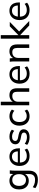

<svg xmlns="http://www.w3.org/2000/svg" viewBox="1963 -2739 1000 4966"><g transform="rotate(-90 2463.0 -256.0)"><path d="M300 224Q234 224 179 208Q124 192 80 159L104 92Q135 113 165 126Q195 139 227.5 145Q260 151 295 151Q369 151 406 113Q443 75 443 5V-136H453Q437 -79 387.5 -45.5Q338 -12 271 -12Q203 -12 152.5 -42.5Q102 -73 74 -129.5Q46 -186 46 -262Q46 -339 74 -395Q102 -451 152.5 -481.5Q203 -512 271 -512Q338 -512 387 -479Q436 -446 452 -388L443 -397L452 -503H540Q537 -473 534.5 -443Q532 -413 532 -384V-6Q532 106 473.5 165Q415 224 300 224ZM291 -84Q360 -84 401 -131Q442 -178 442 -262Q442 -347 401 -393Q360 -439 291 -439Q221 -439 179.5 -393Q138 -347 138 -262Q138 -178 179.5 -131Q221 -84 291 -84Z M913 9Q793 9 723.5 -60Q654 -129 654 -250Q654 -330 684.5 -388.5Q715 -447 769 -479.5Q823 -512 895 -512Q964 -512 1012 -482.5Q1060 -453 1085 -399Q1110 -345 1110 -271V-241H725V-295H1048L1031 -282Q1031 -360 996.5 -403Q962 -446 895 -446Q822 -446 782 -395.5Q742 -345 742 -258V-249Q742 -157 787.5 -110Q833 -63 914 -63Q959 -63 998 -76Q1037 -89 1073 -119L1103 -56Q1069 -25 1018.5 -8Q968 9 913 9Z M1399 9Q1338 9 1285.5 -7Q1233 -23 1199 -53L1228 -116Q1265 -88 1309.5 -73.5Q1354 -59 1401 -59Q1458 -59 1487.5 -80Q1517 -101 1517 -136Q1517 -164 1498 -181Q1479 -198 1438 -206L1343 -225Q1279 -240 1246.5 -273.5Q1214 -307 1214 -360Q1214 -404 1238 -438.5Q1262 -473 1306.5 -492.5Q1351 -512 1411 -512Q1466 -512 1513.5 -496Q1561 -480 1592 -449L1562 -388Q1531 -415 1492.5 -429.5Q1454 -444 1414 -444Q1356 -444 1328 -421.5Q1300 -399 1300 -363Q1300 -336 1317 -318.5Q1334 -301 1372 -292L1467 -273Q1534 -259 1568 -227Q1602 -195 1602 -142Q1602 -95 1576.5 -61Q1551 -27 1505.5 -9Q1460 9 1399 9Z M1942 9Q1867 9 1812 -22.5Q1757 -54 1726.5 -113.5Q1696 -173 1696 -255Q1696 -336 1727 -393.5Q1758 -451 1813 -481.5Q1868 -512 1942 -512Q1991 -512 2037 -495.5Q2083 -479 2112 -448L2081 -384Q2052 -412 2017 -425.5Q1982 -439 1948 -439Q1874 -439 1832 -391.5Q1790 -344 1790 -254Q1790 -163 1832 -114Q1874 -65 1948 -65Q1981 -65 2016 -78Q2051 -91 2081 -119L2112 -56Q2082 -24 2035.5 -7.5Q1989 9 1942 9Z M2223 0V-736H2314V-394H2301Q2323 -452 2372 -482Q2421 -512 2485 -512Q2576 -512 2619.5 -463Q2663 -414 2663 -315V0H2572V-310Q2572 -377 2546 -407.5Q2520 -438 2461 -438Q2395 -438 2354.5 -397Q2314 -356 2314 -288V0Z M3041 9Q2921 9 2851.5 -60Q2782 -129 2782 -250Q2782 -330 2812.5 -388.5Q2843 -447 2897 -479.5Q2951 -512 3023 -512Q3092 -512 3140 -482.5Q3188 -453 3213 -399Q3238 -345 3238 -271V-241H2853V-295H3176L3159 -282Q3159 -360 3124.5 -403Q3090 -446 3023 -446Q2950 -446 2910 -395.5Q2870 -345 2870 -258V-249Q2870 -157 2915.5 -110Q2961 -63 3042 -63Q3087 -63 3126 -76Q3165 -89 3201 -119L3231 -56Q3197 -25 3146.5 -8Q3096 9 3041 9Z M3357 0V-384Q3357 -413 3355 -443Q3353 -473 3349 -503H3437L3447 -395H3435Q3458 -452 3506 -482Q3554 -512 3618 -512Q3707 -512 3752 -463.5Q3797 -415 3797 -313V0H3706V-308Q3706 -377 3679 -407.5Q3652 -438 3595 -438Q3527 -438 3487.5 -397Q3448 -356 3448 -286V0Z M3946 0V-736H4037V-281H4039L4266 -503H4379L4109 -239L4110 -282L4403 0H4287L4039 -234H4037V0Z M4686 9Q4566 9 4496.5 -60Q4427 -129 4427 -250Q4427 -330 4457.5 -388.5Q4488 -447 4542 -479.5Q4596 -512 4668 -512Q4737 -512 4785 -482.5Q4833 -453 4858 -399Q4883 -345 4883 -271V-241H4498V-295H4821L4804 -282Q4804 -360 4769.5 -403Q4735 -446 4668 -446Q4595 -446 4555 -395.5Q4515 -345 4515 -258V-249Q4515 -157 4560.5 -110Q4606 -63 4687 -63Q4732 -63 4771 -76Q4810 -89 4846 -119L4876 -56Q4842 -25 4791.5 -8Q4741 9 4686 9Z"/></g></svg>

Font: Mulish ExtraLight Medium
Style: Regular
Weight: 500
Version: Version 3.603